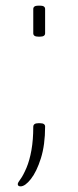

<svg xmlns="http://www.w3.org/2000/svg" viewBox="-20 -545 278 681"><path d="M53 116Q43 116 43 108Q43 103 52.5 90.5Q62 78 74 50Q85 24 91.5 -12.5Q98 -49 98 -95Q98 -108 116 -108H122Q140 -108 140 -96Q140 -31 125 16.5Q110 64 89.5 90Q69 116 53 116ZM116 -415Q98 -415 98 -427V-513Q98 -525 116 -525H122Q140 -525 140 -513V-427Q140 -415 122 -415Z"/></svg>

Font: Asap Expanded Thin
Style: Regular
Weight: 100
Width: 7
Designer: Pablo Cosgaya
Foundry: Omnibus-Type
Version: Version 3.001; ttfautohint (v1.8.4.7-5d5b)